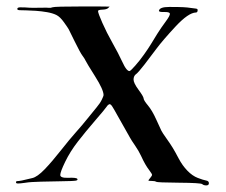

<svg xmlns="http://www.w3.org/2000/svg" viewBox="-20 -558 696 591"><path d="M520.5 -476.6Q481 -434.1 461.7 -408.2Q442.4 -382.3 424.1 -358.6Q405.8 -335 398.7 -329.8Q391.6 -324.7 391.1 -314Q390.6 -303.2 406.2 -282Q421.9 -260.7 422.1 -254.9Q422.4 -249 435.3 -233.6Q448.2 -218.3 460.9 -190.2Q473.6 -162.1 476.6 -156Q479.5 -149.9 492.2 -132.1Q504.9 -114.3 511.7 -103Q518.6 -91.8 530 -70.1Q541.5 -48.3 556.9 -32.5Q572.3 -16.6 588.9 -10.3Q605.5 -3.9 614.3 -2.4Q623 -1 623 5.9Q623 12.7 615 12.7Q606.9 12.7 602.5 8.8Q598.1 4.9 530.8 4.4Q463.4 3.9 460.4 1.5Q457.5 -1 447.5 -1Q437.5 -1 437 -2.2Q436.5 -3.4 442.4 -10.3Q448.2 -17.1 448 -20Q447.8 -22.9 440.2 -33Q432.6 -43 426.8 -53.2Q420.9 -63.5 414.1 -78.4Q407.2 -93.3 395.8 -109.9Q384.3 -126.5 380.4 -133.8Q376.5 -141.1 363.3 -164.1Q350.1 -187 340.6 -204.3Q331.1 -221.7 325.4 -230.5Q319.8 -239.3 315.4 -236.8Q311 -234.4 307.4 -228.5Q303.7 -222.7 273.2 -187.3Q242.7 -151.9 219.2 -121.6Q195.8 -91.3 180.7 -60.1Q165.5 -28.8 165.5 -19.3Q165.5 -9.8 190.2 -10.7Q214.8 -11.7 217.8 -7.6Q220.7 -3.4 213.4 -2Q206.1 -0.5 165.3 0Q124.5 0.5 106 1.2Q87.4 2 77.9 2.4Q68.4 2.9 55.4 4.9Q42.5 6.8 35.9 6.8Q29.3 6.8 29.3 3.9Q29.3 -1 33.2 -0.5Q37.6 -0.5 47.4 -2.4Q57.1 -4.4 60.3 -5.4Q63.5 -6.3 79.1 -9.8Q94.7 -13.2 117.7 -37.1Q140.6 -61 167.7 -95.5Q194.8 -129.9 213.6 -150.9Q232.4 -171.9 249.8 -193.6Q267.1 -215.3 277.6 -227.8Q288.1 -240.2 293.5 -251.5Q298.8 -262.7 298.8 -265.1Q298.8 -281.7 272.7 -323Q246.6 -364.3 243.7 -370.8Q240.7 -377.4 233.9 -386.5Q227.1 -395.5 210.2 -429.9Q193.4 -464.4 191.4 -468Q189.5 -471.7 177.2 -489Q165 -506.3 153.3 -512Q141.6 -517.6 125 -520.5Q108.4 -523.4 90.6 -524.7Q72.8 -525.9 60.8 -526.1Q48.8 -526.4 41 -526.6Q33.2 -526.9 33.2 -530.3Q33.2 -535.2 41.5 -535.4Q49.8 -535.6 56.4 -535.2Q63 -534.7 71.3 -534.2Q79.6 -533.7 103.8 -534.2Q127.9 -534.7 131.6 -533.9Q135.3 -533.2 141.8 -535.6Q148.4 -538.1 232.9 -538.1Q317.4 -538.1 317.4 -537.6Q317.4 -537.1 312.7 -533Q308.1 -528.8 294.9 -528.3Q281.7 -527.8 281.7 -523.9Q282.2 -516.6 295.2 -487.3Q308.1 -458 326.7 -425Q345.2 -392.1 354.5 -371.6Q363.8 -351.1 369.9 -344.5Q376 -337.9 379.6 -339.6Q383.3 -341.3 396.5 -356.2Q409.7 -371.1 423.1 -389.9Q436.5 -408.7 444.6 -422.1Q452.6 -435.5 464.1 -453.9Q475.6 -472.2 489.7 -491.2Q503.9 -510.3 502.9 -515.9Q502 -521.5 486.3 -521Q468.8 -520.5 469.2 -524.9Q471.2 -536.6 500.7 -536.6Q530.3 -536.6 543.7 -535.9Q557.1 -535.2 566.2 -533.7Q575.2 -532.2 581.8 -531.7Q588.4 -531.2 588.4 -527.3Q588.4 -519.5 583 -519.5Q560.1 -519 520.5 -476.6Z"/></svg>

Font: Eadui
Style: Medium
Weight: 500
Designer: Peter S. Baker
Version: Version 1.1